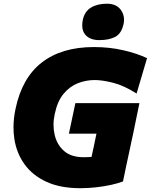

<svg xmlns="http://www.w3.org/2000/svg" viewBox="-20 -976 794 1010"><path d="M671 -229.5 666 -205.5Q656.5 -162 647.2 -118.5Q638 -75 627 -21.5Q602.5 -12 565.8 -3.8Q529 4.5 486.5 9.2Q444 14 403 14Q296.5 14 223.5 -20Q150.5 -54 108.8 -112.2Q67 -170.5 55.5 -245.5Q51 -275 51 -306Q51 -353 61.5 -402.5Q95.5 -566.5 200.2 -647.5Q305 -728.5 473.5 -728.5Q556.5 -728.5 629.5 -711.5Q702.5 -694.5 753.5 -670L698.5 -484Q630.5 -527 573.5 -541Q516.5 -555 478.5 -555Q433 -555 390.2 -538.5Q347.5 -522 314.8 -483Q282 -444 268 -376.5Q261.5 -347 261.5 -319.5Q261.5 -292.5 267.5 -267Q279.5 -214.5 317 -181.8Q354.5 -149 419.5 -149Q441.5 -149 461.5 -150.5Q464.5 -164.5 467.5 -178.2Q470.5 -192 473.5 -205.5Q478 -228.5 482.5 -249.5Q485 -261.5 487.5 -273H342.5L376.5 -433.5H713.5L695 -344Q687.5 -308 680.5 -273Q676 -252.5 671 -229.5ZM503 -765Q453.5 -765 429.5 -792.5Q412.5 -811.5 412.5 -842.5Q412.5 -855.5 415.5 -871Q425 -916 458.8 -936.2Q492.5 -956.5 542.5 -956.5Q591 -956.5 615 -925Q632.5 -901.5 632.5 -872Q632.5 -861.5 630 -850Q619 -799 586 -782Q553 -765 503 -765Z"/></svg>

Font: Heraclito ExtraBold
Style: Italic
Weight: 800
Italic angle: -12°
Designer: Kostas Bartsokas (font) & Cristiano Sobral (main changes)
Foundry: Kostas Bartsokas (font) & Cristiano Sobral (main changes)
Version: Version 1.00;July 8, 2020;FontCreator 13.0.0.2655 64-bit